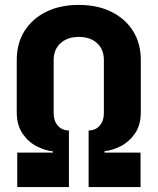

<svg xmlns="http://www.w3.org/2000/svg" viewBox="-20 -760 640 780"><path d="M50 0V-140H195V-145Q164 -148 129.5 -165.5Q95 -183 71.5 -217.5Q48 -252 48 -305V-516Q48 -584 79.5 -634Q111 -684 167.5 -712Q224 -740 300 -740Q376 -740 432.5 -712Q489 -684 520.5 -634Q552 -584 552 -516V-305Q552 -252 528.5 -218Q505 -184 471 -166.5Q437 -149 405 -146V-140H551V0H340V-230Q368 -230 385 -249.5Q402 -269 402 -300V-516Q402 -559 374.5 -584.5Q347 -610 300 -610Q254 -610 226 -584.5Q198 -559 198 -516V-300Q198 -269 215 -249.5Q232 -230 260 -230V0Z"/></svg>

Font: JetBrains Mono NL ExtraBold
Style: Regular
Weight: 800
Designer: Philipp Nurullin, Konstantin Bulenkov
Foundry: JetBrains
Version: Version 2.304; ttfautohint (v1.8.4.7-5d5b)